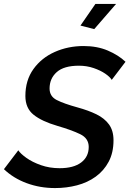

<svg xmlns="http://www.w3.org/2000/svg" viewBox="-37 -949 658 976"><path d="M243 7Q166 7 98.5 -18Q31 -43 -17 -89L56 -185Q67 -168 97 -146.5Q127 -125 171 -109.5Q215 -94 266 -94Q337 -94 375.5 -123Q414 -152 414 -202Q414 -246 370.5 -267Q327 -288 255 -309Q176 -332 134 -365.5Q92 -399 92 -461Q92 -541 133 -598Q174 -655 241.5 -685Q309 -715 388 -715Q457 -715 511 -692Q565 -669 601 -635L531 -543Q522 -558 498 -574.5Q474 -591 439 -603Q404 -615 364 -615Q288 -615 251.5 -582.5Q215 -550 215 -499Q215 -459 251.5 -440.5Q288 -422 357 -403Q412 -388 453 -368Q494 -348 517 -316.5Q540 -285 540 -236Q540 -173 515.5 -127Q491 -81 449.5 -51Q408 -21 354.5 -7Q301 7 243 7ZM442 -801 372 -819 448 -929H553Z"/></svg>

Font: Raleway SemiBold
Style: Italic
Weight: 600
Italic angle: -12°
Designer: Matt McInerney, Pablo Impallari, Rodrigo Fuenzalida
Foundry: Matt McInerney, Pablo Impallari, Rodrigo Fuenzalida
Version: Version 4.026